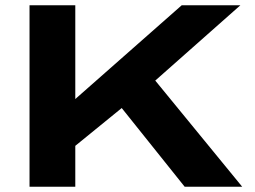

<svg xmlns="http://www.w3.org/2000/svg" viewBox="-20 -707 965 727"><path d="M91.8 0V-687H265.1V-332L668 -687H890.1L567.9 -401.9L897 0H679.2L440.9 -297.9L265.1 -154.8V0Z"/></svg>

Font: Archivo Expanded
Style: Bold
Weight: 700
Width: 7
Designer: Hector Gatti
Foundry: Omnibus-Type
Version: Version 2.001